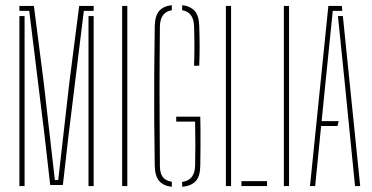

<svg xmlns="http://www.w3.org/2000/svg" viewBox="-20 -719 1438 742"><path d="M174 -4 152 -197 93 -677H55V-696H111L149 -400L192 -23H205L248 -400L286 -696H342V-677H304L245 -197L223 -4ZM55 0V-657H75V-197V0ZM322 0V-197V-657H342V0Z M452 0V-696H472V0Z M644 3Q611 -1 595 -19.8Q579 -38.5 578 -78Q576.5 -171.5 576 -258.5Q575.5 -345.5 576 -433.5Q576.5 -521.5 578 -618Q579 -658 595.2 -676.8Q611.5 -695.5 644 -699V-679.5Q599.5 -672.5 598 -618Q597.5 -553 597 -494.8Q596.5 -436.5 596.5 -375.8Q596.5 -315 597 -242.8Q597.5 -170.5 598 -78Q598 -50 608.8 -35.2Q619.5 -20.5 644 -16.5ZM684 3V-16Q732.5 -22.5 734 -78Q735 -116.5 735 -160Q735 -203.5 734 -249H661V-268H754Q754.5 -250.5 754.8 -219Q755 -187.5 754.8 -150.2Q754.5 -113 754 -78Q753.5 -38 736.5 -19.2Q719.5 -0.5 684 3ZM730 -465Q731 -491 731.2 -515.8Q731.5 -540.5 731.2 -565.8Q731 -591 730 -618Q728 -672.5 684 -679.5V-699Q715.5 -695.5 732.2 -677Q749 -658.5 750 -618Q751.5 -575.5 751.5 -540.5Q751.5 -505.5 750 -465Z M853 0V-696H873V0ZM913 0V-19H1012V0Z M1077 0V-696H1097V0Z M1178 0 1249 -696H1301L1303 -677H1266L1238 -401L1223 -251H1289L1284 -232H1221L1198 0ZM1352 0 1312 -402 1286 -657H1305L1372 0Z"/></svg>

Font: Big Shoulders Stencil Display SC Thin
Style: Regular
Weight: 100
Designer: Patric King
Foundry: XO Type Co
Version: Version 2.001